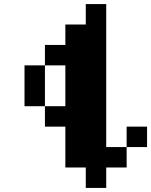

<svg xmlns="http://www.w3.org/2000/svg" viewBox="-20 -820 740 940"><path d="M100 -300V-500H200V-300ZM200 -200V-300H300V-500H200V-600H300V-700H400V-800H500V-100H600V0H500V100H400V0H300V-200ZM600 -100V-200H700V-100Z"/></svg>

Font: FT88 Gothique
Style: Regular
Weight: 400
Designer: Ange Degheest & Oriane Charvieux
Foundry: Velvetyne Type Foundry
Version: Version 1.000;FEAKit 1.0